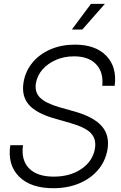

<svg xmlns="http://www.w3.org/2000/svg" viewBox="-20 -972 633 1003"><path d="M258.3 11.2Q140.1 11.2 79.3 -49.8Q18.6 -110.8 33.7 -213.4H100.1Q89.4 -136.2 131.6 -92.8Q173.8 -49.3 260.7 -49.3Q346.7 -49.3 405.8 -89.8Q464.8 -130.4 476.1 -196.3Q483.9 -245.1 455.3 -275.9Q426.8 -306.6 348.1 -329.1L270 -351.6Q171.4 -378.9 131.3 -424.3Q91.3 -469.7 103 -542Q112.8 -600.6 149.7 -645Q186.5 -689.5 243.7 -714.1Q300.8 -738.8 371.1 -738.8Q479.5 -738.8 535.6 -680.2Q591.8 -621.6 579.1 -523.9H514.2Q521.5 -594.7 482.2 -636.2Q442.9 -677.7 366.7 -677.7Q315.9 -677.7 273.2 -659.4Q230.5 -641.1 202.4 -609.4Q174.3 -577.6 167.5 -536.6Q160.2 -491.2 189.2 -461.9Q218.3 -432.6 293 -411.1L372.6 -388.7Q469.7 -360.8 511.7 -313Q553.7 -265.1 541.5 -190.9Q531.2 -130.9 492.9 -85.2Q454.6 -39.6 394.3 -14.2Q334 11.2 258.3 11.2ZM355.5 -817.9 455.1 -951.7H527.8L410.2 -817.9Z"/></svg>

Font: Inter Display Light
Style: Italic
Weight: 300
Italic angle: -9.39999°
Designer: Rasmus Andersson
Foundry: rsms
Version: Version 4.000;git-a52131595